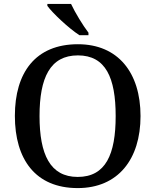

<svg xmlns="http://www.w3.org/2000/svg" viewBox="-20 -951 794 981"><path d="M386 -771H432V-784C403 -822 364 -886 343 -931H222V-921C247 -886 330 -807 386 -771ZM377 10C583 10 698 -137 698 -358C698 -580 583 -725 378 -725C161 -725 56 -580 56 -359C56 -137 161 10 377 10ZM377 -47C236 -47 182 -162 182 -358C182 -554 236 -668 378 -668C520 -668 571 -554 571 -358C571 -162 520 -47 377 -47Z"/></svg>

Font: Noto Serif Medium
Style: Regular
Weight: 500
Designer: Monotype Design Team
Foundry: Monotype Imaging Inc.
Version: Version 2.013